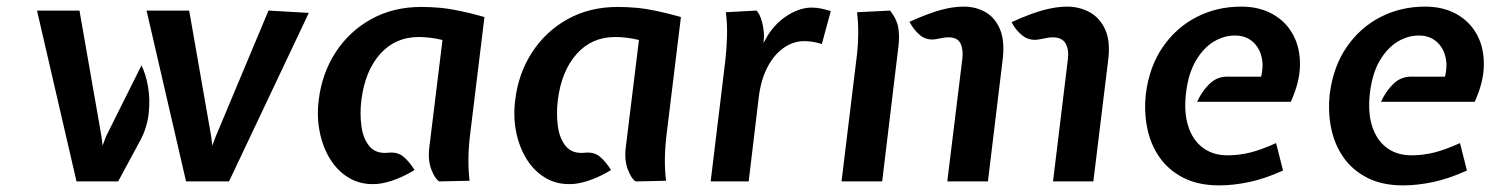

<svg xmlns="http://www.w3.org/2000/svg" viewBox="-20 -549 4520 581"><path d="M543 0 423.5 -517H552.5L619 -136.5L622.5 -108.5L633 -136.5L792.5 -517L914.5 -510L673 0ZM211.5 0 92 -517H220.5L287 -136.5L290.5 -108.5L301 -136.5L408 -351Q420.5 -327 427.5 -289Q434.5 -251 430.2 -208.2Q426 -165.5 406 -127L337.5 0Z M1123 7.5Q1076.5 11.5 1040.5 -8.2Q1004.5 -28 981 -64.5Q957.5 -101 947.8 -148.2Q938 -195.5 944.5 -246Q954 -326.5 995.5 -390.5Q1037 -454.5 1103.5 -491.2Q1170 -528 1254.5 -528Q1282.5 -528 1310.5 -525.5Q1338.5 -523 1371 -516.2Q1403.5 -509.5 1446 -497.5L1403 -145.5Q1398 -105.5 1397.5 -69.8Q1397 -34 1401 -2L1309 0Q1296 -8 1285.2 -36.2Q1274.5 -64.5 1279 -102L1319 -428Q1298.5 -433 1280.2 -435Q1262 -437 1247 -437Q1176 -437 1130.2 -385.5Q1084.5 -334 1073.5 -246Q1068.5 -204.5 1073.8 -166.5Q1079 -128.5 1098.8 -105.5Q1118.5 -82.5 1157 -87Q1183.5 -89.5 1201 -74.8Q1218.5 -60 1234.5 -34.5Q1206 -17 1176.8 -6Q1147.5 5 1123 7.5Z M1717.5 7.5Q1671 11.5 1635 -8.2Q1599 -28 1575.5 -64.5Q1552 -101 1542.2 -148.2Q1532.5 -195.5 1539 -246Q1548.5 -326.5 1590 -390.5Q1631.5 -454.5 1698 -491.2Q1764.5 -528 1849 -528Q1877 -528 1905 -525.5Q1933 -523 1965.5 -516.2Q1998 -509.5 2040.5 -497.5L1997.5 -145.5Q1992.5 -105.5 1992 -69.8Q1991.5 -34 1995.5 -2L1903.5 0Q1890.5 -8 1879.8 -36.2Q1869 -64.5 1873.5 -102L1913.5 -428Q1893 -433 1874.8 -435Q1856.5 -437 1841.5 -437Q1770.5 -437 1724.8 -385.5Q1679 -334 1668 -246Q1663 -204.5 1668.2 -166.5Q1673.5 -128.5 1693.2 -105.5Q1713 -82.5 1751.5 -87Q1778 -89.5 1795.5 -74.8Q1813 -60 1829 -34.5Q1800.5 -17 1771.2 -6Q1742 5 1717.5 7.5Z M2130.5 0 2175 -367Q2179 -402 2180 -439.5Q2181 -477 2176.5 -512L2269.5 -517Q2279 -506.5 2285 -486Q2291 -465.5 2292 -440.5L2290.5 -419L2302.5 -440.5Q2327 -480 2364 -503Q2401 -526 2436 -526Q2450.5 -526 2464.5 -523.2Q2478.5 -520.5 2494 -515.5L2467 -416Q2449.5 -421 2436.8 -422.8Q2424 -424.5 2413.5 -424.5Q2380.5 -424.5 2351.5 -404.2Q2322.5 -384 2302.5 -346Q2282.5 -308 2276 -254.5L2245.5 0Z M3166.5 0 3211.5 -370.5Q3215 -399 3204.5 -417.5Q3194 -436 3165 -436Q3154.5 -436 3143.8 -433.5Q3133 -431 3119.5 -429Q3093.5 -426 3073.8 -441.5Q3054 -457 3041 -482Q3098.5 -508 3137.8 -518.5Q3177 -529 3209 -529Q3245.5 -529 3276.5 -512.5Q3307.5 -496 3324 -460.5Q3340.5 -425 3333.5 -368L3288.5 0ZM2526.5 0 2573.5 -386Q2576.5 -414 2577 -445.5Q2577.5 -477 2573.5 -512L2673.5 -517Q2694.5 -490 2698.5 -463.5Q2702.5 -437 2698.5 -407L2649.5 0ZM2846.5 0 2892 -370.5Q2895.5 -399 2886.5 -417.5Q2877.5 -436 2850.5 -436Q2840 -436 2830.8 -434Q2821.5 -432 2809 -430Q2782.5 -427 2764 -442.5Q2745.5 -458 2732 -483Q2789 -508.5 2826.5 -518.8Q2864 -529 2896 -529Q2932.5 -529 2961.8 -512.5Q2991 -496 3006 -460.5Q3021 -425 3014 -368L2969.5 0Z M3669.5 12Q3606 12 3561 -11Q3516 -34 3488.8 -73Q3461.5 -112 3451.5 -161.8Q3441.5 -211.5 3447.5 -265.5Q3458 -347.5 3498.5 -406.5Q3539 -465.5 3600.5 -497.2Q3662 -529 3736 -529Q3790 -529 3830.2 -506.8Q3870.5 -484.5 3892.2 -445.2Q3914 -406 3913.8 -353.5Q3913.5 -301 3886 -241H3602.5Q3617 -273 3639.8 -295Q3662.5 -317 3692.5 -317H3796Q3804.5 -350.5 3797 -379Q3789.5 -407.5 3768.8 -424.5Q3748 -441.5 3717 -441.5Q3683.5 -441.5 3652.5 -422.8Q3621.5 -404 3598.8 -365.5Q3576 -327 3569 -268Q3562 -210 3575.5 -167.5Q3589 -125 3619.8 -102Q3650.5 -79 3694 -79Q3728.5 -79 3762.2 -87.2Q3796 -95.5 3841.5 -116L3862.5 -33Q3807.5 -8 3759.5 2Q3711.5 12 3669.5 12Z M4226 12Q4162.5 12 4117.5 -11Q4072.5 -34 4045.2 -73Q4018 -112 4008 -161.8Q3998 -211.5 4004 -265.5Q4014.5 -347.5 4055 -406.5Q4095.5 -465.5 4157 -497.2Q4218.5 -529 4292.5 -529Q4346.5 -529 4386.8 -506.8Q4427 -484.5 4448.8 -445.2Q4470.5 -406 4470.2 -353.5Q4470 -301 4442.5 -241H4159Q4173.5 -273 4196.2 -295Q4219 -317 4249 -317H4352.5Q4361 -350.5 4353.5 -379Q4346 -407.5 4325.2 -424.5Q4304.5 -441.5 4273.5 -441.5Q4240 -441.5 4209 -422.8Q4178 -404 4155.2 -365.5Q4132.5 -327 4125.5 -268Q4118.5 -210 4132 -167.5Q4145.5 -125 4176.2 -102Q4207 -79 4250.5 -79Q4285 -79 4318.8 -87.2Q4352.5 -95.5 4398 -116L4419 -33Q4364 -8 4316 2Q4268 12 4226 12Z"/></svg>

Font: Expletus Sans SemiBold
Style: Italic
Weight: 600
Italic angle: -7°
Version: Version 7.500